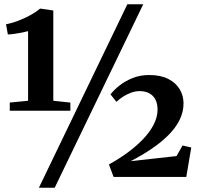

<svg xmlns="http://www.w3.org/2000/svg" viewBox="-20 -835 938 906"><path d="M112.5 -359.5V-688Q102 -685 83.5 -681.2Q65 -677.5 46.5 -675Q28 -672.5 17 -672.5L8.5 -720.5Q39.5 -726.5 70.5 -738.8Q101.5 -751 127.8 -766Q154 -781 169.5 -794.5L231.5 -785.5V-359.5L312 -351V-312.5H26V-351ZM581 -815H656L238 51H163.5ZM494 -59Q539.5 -84 580.8 -114Q622 -144 654.2 -177.5Q686.5 -211 705 -246.8Q723.5 -282.5 723.5 -318.5Q723 -360.5 700.5 -382.8Q678 -405 639 -405Q618.5 -405 598.8 -397.8Q579 -390.5 561.2 -379.2Q543.5 -368 529.5 -354.5L501.5 -389.5Q517 -410 543.2 -431Q569.5 -452 605.2 -466.5Q641 -481 684 -481Q738 -481 774 -462.5Q810 -444 828 -413.8Q846 -383.5 846 -347.5Q846 -306 827 -268.2Q808 -230.5 773.8 -196.5Q739.5 -162.5 694.2 -132Q649 -101.5 596.5 -74.5L813 -98.5L841.5 -148.5L882.5 -139L859 0H516Z"/></svg>

Font: Merriweather 72pt ExtraBold
Style: Regular
Weight: 800
Version: Version 2.100